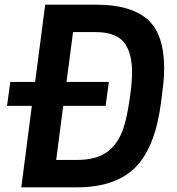

<svg xmlns="http://www.w3.org/2000/svg" viewBox="-20 -800 755 820"><path d="M309 0H71L116 -348H10L24 -450H130L173 -780H392Q537 -780 609 -718Q681 -656 681 -509Q681 -475 678 -446Q675 -417 669 -372Q645 -174 560 -87Q475 0 309 0ZM309 -117Q392 -117 439 -152Q486 -187 508 -255Q522 -299 533 -371.5Q544 -444 544 -491Q544 -576 509 -619.5Q474 -663 387 -663H292L264 -450H445L431 -348H250L220 -117Z"/></svg>

Font: Tanohe Sans SemiBold
Style: Italic
Weight: 600
Designer: Village Type and Design LLC & Cristiano Sobral
Foundry: Cooper Hewitt Smithsonian Design Museum
Version: Version 1.00;September 29, 2021;FontCreator 13.0.0.2655 64-b